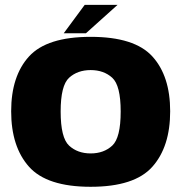

<svg xmlns="http://www.w3.org/2000/svg" viewBox="-20 -748 740 774"><path d="M345.5 5Q522.5 5 594.2 -75.8Q666 -156.5 666 -299.5Q666 -441.5 594.2 -520.5Q522.5 -599.5 345.5 -599.5Q169 -599.5 97 -520.5Q25 -441.5 25 -299.5Q25 -156.5 97 -75.8Q169 5 345.5 5ZM345.5 -129.5Q292.5 -129.5 258.5 -161Q224.5 -192.5 224.5 -298.5Q224.5 -403.5 258.5 -434.5Q292.5 -465.5 345.5 -465.5Q398.5 -465.5 432.5 -434.5Q466.5 -403.5 466.5 -298.5Q466.5 -192.5 432.5 -161Q398.5 -129.5 345.5 -129.5ZM237 -614H326.5L454 -728.5H321.5Z"/></svg>

Font: Anybody UltraCondensed Thin ExtraBold
Style: Regular
Weight: 800
Version: Version 1.111